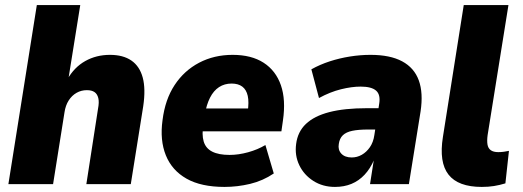

<svg xmlns="http://www.w3.org/2000/svg" viewBox="-20 -725 2060 756"><path d="M13 0 125 -705H296L249 -412H245Q272 -460 315.5 -484.5Q359 -509 413 -509Q465 -509 497.5 -486.5Q530 -464 542 -419.5Q554 -375 544 -307L495 0H320L366 -297Q371 -323 367 -339Q363 -355 352 -362.5Q341 -370 322 -370Q300 -370 281.5 -359.5Q263 -349 250.5 -329.5Q238 -310 234 -283L189 0Z M864 11Q772 11 714.5 -21.5Q657 -54 633 -113.5Q609 -173 620 -252Q630 -333 667.5 -390Q705 -447 764 -478Q823 -509 896 -509Q970 -509 1018 -478Q1066 -447 1086 -389.5Q1106 -332 1094 -250L1088 -208H758L771 -298H970L955 -283Q961 -323 955.5 -347.5Q950 -372 934 -384Q918 -396 892 -396Q864 -396 842.5 -382Q821 -368 807 -340.5Q793 -313 786 -272L781 -236Q774 -195 782 -168Q790 -141 815.5 -128Q841 -115 884 -115Q919 -115 957 -125.5Q995 -136 1025 -154L1058 -42Q1015 -13 965 -1Q915 11 864 11Z M1299 11Q1251 11 1214 -12.5Q1177 -36 1158.5 -74.5Q1140 -113 1146 -158Q1152 -206 1184.5 -237Q1217 -268 1276.5 -283.5Q1336 -299 1425 -299H1488L1475 -215H1429Q1392 -215 1367.5 -210Q1343 -205 1330 -192.5Q1317 -180 1314 -158Q1310 -135 1324 -120Q1338 -105 1365 -105Q1386 -105 1404.5 -115.5Q1423 -126 1436.5 -145.5Q1450 -165 1454 -193L1473 -316Q1479 -352 1461 -368Q1443 -384 1400 -384Q1365 -384 1322.5 -373.5Q1280 -363 1236 -339L1206 -452Q1240 -471 1278.5 -483.5Q1317 -496 1358 -502.5Q1399 -509 1439 -509Q1516 -509 1563.5 -483.5Q1611 -458 1629 -408.5Q1647 -359 1636 -286L1590 0H1437L1452 -96H1453Q1438 -61 1415.5 -37Q1393 -13 1364 -1Q1335 11 1299 11Z M1877 11Q1784 11 1746 -37.5Q1708 -86 1724 -186L1806 -705H1982L1900 -193Q1897 -171 1899.5 -156Q1902 -141 1912.5 -133.5Q1923 -126 1942 -126Q1953 -126 1964 -127.5Q1975 -129 1984 -131L1970 -3Q1947 4 1925 7.5Q1903 11 1877 11Z"/></svg>

Font: Nunito Sans 10pt SemiCondensed Black
Style: Italic
Weight: 900
Width: 4
Italic angle: -9°
Designer: Vernon Adams
Foundry: Vernon Adams
Version: Version 3.101;gftools[0.9.27]